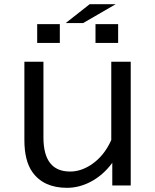

<svg xmlns="http://www.w3.org/2000/svg" viewBox="-20 -859 740 915"><path d="M96.2 -564.9H187V-204.1Q187 -41.5 314 -41.5Q364.3 -41.5 412.6 -72.8Q476.1 -114.3 510.3 -191.9V-564.9H603V24.9H515.1V-83Q470.7 -22.9 410.2 8.3Q356 36.1 299.3 36.1Q187.5 36.1 134.3 -39.1Q96.2 -92.8 96.2 -191.9ZM157.2 -744.1H265.1V-654.3H157.2ZM435.1 -744.1H543V-654.3H435.1ZM407.2 -838.9H531.2L376 -749H293Z"/></svg>

Font: FORM UDPGothic
Style: Regular
Weight: 400
Foundry: Pronama LLC
Version: Version 1.05101